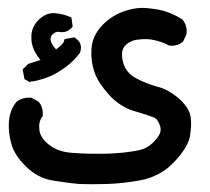

<svg xmlns="http://www.w3.org/2000/svg" viewBox="-20 -284 540 493"><path d="M185.1 188.5Q167 187 149.2 184.6Q131.3 182.1 113.3 179.2Q75.2 172.4 45.9 142.6Q31.2 128.4 22 113.8Q12.7 99.1 8.8 84Q1 55.7 2.9 27.8Q5.4 -2 22 -22L22.5 -22.9L23.4 -23.4Q38.1 -34.2 58.1 -33.2H60.5L62 -32.2L76.7 -24.4L78.6 -23.4L79.6 -22Q90.8 -9.3 89.8 11.2V14.2L87.9 16.6Q78.6 29.3 81.1 49.8Q83.5 69.8 105.5 87.4Q128.9 106 164.6 108.4Q203.6 111.3 240.7 110.8Q248 110.8 255.4 110.6Q262.7 110.4 269.8 109.9Q276.9 109.4 283.9 108.9Q291 108.4 297.9 107.7Q304.7 106.9 311 106Q327.6 104 339.1 101.1Q350.6 98.1 356.9 94.2Q370.6 86.9 384.3 69.3Q396.5 53.7 390.6 38.1Q384.8 21 374 17.1Q359.4 11.2 325.7 1.5Q289.6 -8.8 260.7 -39.6Q253.9 -47.4 248 -54.7Q242.2 -62 237.3 -69.3Q232.4 -76.7 228.8 -84Q225.1 -91.3 222.7 -98.1Q212.9 -126.5 214.8 -157.7Q215.8 -174.3 222.2 -189Q228.5 -203.6 239.7 -215.8Q261.7 -240.7 293.9 -253.4Q309.6 -259.3 325.4 -262Q341.3 -264.6 356.9 -263.2Q362.8 -262.7 368.4 -262Q374 -261.2 379.2 -260.5Q384.3 -259.8 389.2 -258.8Q394 -257.8 398.4 -256.6Q402.8 -255.4 406.7 -253.9Q417 -250.5 426.5 -246.1Q436 -241.7 445.3 -235.8L446.8 -235.4L447.8 -234.4Q461.4 -219.2 459 -197.3V-195.8L458 -194.3L451.2 -179.7L450.2 -177.2L448.7 -176.3Q434.6 -164.6 415 -167L413.1 -167.5L411.1 -168.5Q395 -177.2 375 -181.2Q365.2 -183.6 354.5 -183.6Q343.8 -183.6 332.5 -182.1Q311.5 -179.2 299.8 -165Q289.1 -151.9 295.9 -124.5Q303.2 -96.7 329.6 -83Q334.5 -80.6 339.4 -78.1Q344.2 -75.7 348.9 -73.7Q353.5 -71.8 357.9 -70.1Q362.3 -68.4 366.7 -66.9Q371.1 -65.4 375.2 -64Q379.4 -62.5 383.8 -61.5Q411.6 -54.7 438.5 -31.7Q445.3 -25.9 450.4 -20Q455.6 -14.2 459.7 -8.1Q463.9 -2 466.3 4.4Q468.8 10.7 469.7 17.1Q471.2 29.3 470.5 41.7Q469.7 54.2 467.3 67.9Q460.9 96.7 426.3 132.8Q418 141.6 408.2 149.2Q398.4 156.7 387.7 162.4Q377 168 365.5 172.1Q354 176.3 341.8 178.7Q293.9 187.5 251.5 188.5Q231 189 214.1 189Q197.3 189 185.1 188.5ZM51.8 -75.7 46.9 -78.6 43 -80.6 42 -85 39.1 -100.6 38.1 -106 42 -109.4 50.8 -118.2 52.2 -120.1 54.7 -120.6 84 -129.9Q76.7 -138.7 70.8 -148.9Q59.6 -168.5 60.5 -191.9Q61.5 -216.3 80.6 -234.4Q100.1 -252.4 123 -250Q132.8 -249 141.6 -246.8Q150.4 -244.6 158.2 -241.2L163.1 -239.3L164.1 -233.9L166 -220.2L166.5 -215.8L163.6 -212.4Q151.4 -198.7 131.8 -202.1Q124 -203.6 116.2 -196.8Q112.3 -193.4 110.8 -189.7Q109.4 -186 109.9 -180.7Q110.4 -176.8 113.8 -170.7Q117.2 -164.6 124 -157.2Q142.1 -170.4 144 -177.2L145.5 -183.1L151.4 -184.6L167 -187.5L171.4 -188L174.3 -185.5Q192.9 -172.9 186 -150.4L185.5 -148.9L184.6 -147.5Q177.2 -137.7 168.5 -128.9Q159.7 -120.1 149.4 -112.3Q142.6 -107.4 135.5 -102.8Q128.4 -98.1 121.1 -94.2Q113.8 -90.3 106.2 -87.2Q98.6 -84 90.8 -81.5Q83 -79.1 74.7 -77.1Q66.4 -75.2 57.6 -74.2L54.7 -73.7Z"/></svg>

Font: NaikaiFont
Style: Bold
Weight: 700
Version: Version 1.89